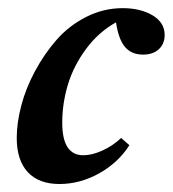

<svg xmlns="http://www.w3.org/2000/svg" viewBox="-20 -445 428 476"><path d="M127.4 11.2Q76.2 11.2 48.8 -18.3Q21.5 -47.9 21.5 -103Q21.5 -140.1 32.7 -183.1Q43.9 -226.1 66.9 -268.8Q89.8 -311.5 120.4 -346.4Q150.9 -381.3 193.8 -403.1Q236.8 -424.8 284.2 -424.8Q328.1 -424.8 358.2 -407Q388.2 -389.2 388.2 -358.4Q388.2 -336.4 373.8 -323Q359.4 -309.6 334.5 -309.6Q306.2 -309.6 290 -328.4Q273.9 -347.2 267.6 -389.6Q224.6 -365.7 193.6 -324Q162.6 -282.2 148.4 -235.4Q134.3 -188.5 134.3 -140.6Q134.3 -60.1 186.5 -60.1Q208 -60.1 233.9 -71.8Q259.8 -83.5 280.3 -103L300.8 -85Q272.9 -41.5 225.6 -15.1Q178.2 11.2 127.4 11.2Z"/></svg>

Font: Elstob 18pt
Style: Bold Italic
Weight: 700
Italic angle: -20°
Designer: Peter S. Baker
Version: Version 1.015